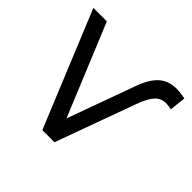

<svg xmlns="http://www.w3.org/2000/svg" viewBox="-168 -903 1097 1097"><g transform="rotate(45 380.5 -355.0)"><path d="M14.2 -700.2H123L352.1 -145L499 -549.8Q527.8 -632.8 569.8 -671.4Q611.8 -710 676.8 -710Q709 -710 748 -701.2L736.8 -603Q712.9 -608.9 693.8 -608.9Q653.8 -608.9 627.9 -581.5Q602.1 -554.2 578.1 -490.2L399.9 0H301.8Z"/></g></svg>

Font: Montserrat Medium
Style: Regular
Weight: 500
Designer: Julieta Ulanovsky
Foundry: Julieta Ulanovsky
Version: Version 7.200